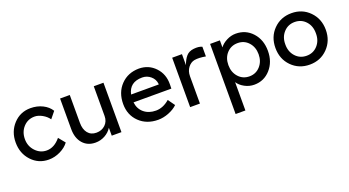

<svg xmlns="http://www.w3.org/2000/svg" viewBox="-53 -1117 3482 1917"><g transform="rotate(-20 1687.5 -158.5)"><path d="M295 10Q186 10 113 -68.5Q40 -147 40 -263Q40 -379 113 -457.5Q186 -536 295 -536Q365 -536 422.5 -507.5Q480 -479 510 -430L453 -360Q429 -395 386.5 -419Q344 -443 305 -443Q233 -443 185.5 -391.5Q138 -340 138 -263Q138 -188 187.5 -135.5Q237 -83 306 -83Q387 -83 453 -163L510 -93Q477 -48 417.5 -19Q358 10 295 10Z M791 10Q707 10 657 -47Q607 -104 607 -201V-525H710V-229Q710 -160 742.5 -120Q775 -80 833 -80Q890 -80 927.5 -116Q965 -152 965 -209V-525H1068V0H965V-84Q938 -41 891.5 -15.5Q845 10 791 10Z M1457 10Q1335 10 1257.5 -65Q1180 -140 1180 -257Q1180 -380 1255 -458Q1330 -536 1448 -537Q1551 -536 1619.5 -463.5Q1688 -391 1686 -282L1685 -238H1283Q1291 -167 1341 -125.5Q1391 -84 1467 -84Q1543 -84 1612 -144L1664 -71Q1627 -35 1569.5 -12.5Q1512 10 1457 10ZM1287 -320H1581V-327Q1576 -376 1537.5 -409Q1499 -442 1448 -442Q1313 -442 1287 -320Z M1798 0V-525H1902V-408Q1921 -463 1950 -496.5Q1979 -530 2031 -535Q2084 -541 2119 -525V-422Q2047 -435 2000 -427Q1960 -420 1931 -382.5Q1902 -345 1902 -290V0Z M2201 220V-525H2305V-450Q2330 -485 2377.5 -509.5Q2425 -534 2475 -534Q2581 -534 2650.5 -457.5Q2720 -381 2720 -263Q2720 -146 2651 -68.5Q2582 9 2478 9Q2425 9 2377 -17Q2329 -43 2305 -81V220ZM2300 -263Q2300 -187 2345.5 -136.5Q2391 -86 2461 -86Q2530 -86 2575.5 -136.5Q2621 -187 2621 -263Q2621 -339 2576 -389Q2531 -439 2461 -439Q2391 -439 2345.5 -389.5Q2300 -340 2300 -263Z M3068 10Q2953 10 2876.5 -67.5Q2800 -145 2800 -263Q2800 -381 2876.5 -458.5Q2953 -536 3068 -536Q3182 -536 3258.5 -458Q3335 -380 3335 -263Q3335 -146 3258.5 -68Q3182 10 3068 10ZM2905 -263Q2904 -186 2950.5 -135Q2997 -84 3068 -84Q3139 -84 3185 -135Q3231 -186 3230 -263Q3231 -341 3185 -391.5Q3139 -442 3068 -442Q2997 -442 2950.5 -391Q2904 -340 2905 -263Z"/></g></svg>

Font: Easer Grotesk
Style: Regular
Weight: 400
Designer: Boardeaser, Bonnie Shaver-Troup, Thomas Jockin
Foundry: Lexend
Version: Version 1.008;Glyphs 3.1.2 (3151)